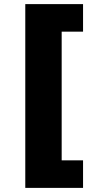

<svg xmlns="http://www.w3.org/2000/svg" viewBox="-20 -732 441 934"><path d="M103 -712H384V-578H280V48H384V182H103Z"/></svg>

Font: Muli Black
Style: Regular
Weight: 900
Designer: Vernon Adams
Foundry: Vernon Adams
Version: Version 2.001